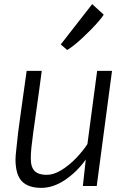

<svg xmlns="http://www.w3.org/2000/svg" viewBox="-20 -900 613 929"><path d="M180 9Q116.5 9 85.8 -23Q55 -55 55 -130Q55 -142 59 -178.8Q63 -215.5 68 -261Q72.5 -296.5 78.8 -341Q85 -385.5 92.5 -439.5Q100 -493.5 109 -557H182Q174 -496.5 167.8 -451Q161.5 -405.5 156.8 -372.5Q152 -339.5 149 -317Q146 -294.5 144 -280.8Q142 -267 141 -260Q135 -216 132 -186.5Q129 -157 129 -135Q129 -90 148 -72Q167 -54 206 -54Q240 -54 277.2 -77Q314.5 -100 347.8 -134.5Q381 -169 403 -203L450 -557H522L448 0H381L395 -128Q353 -69 295.5 -30Q238 9 180 9ZM305 -658 274 -685 426 -880 482 -829Q474 -816.5 458.2 -798Q442.5 -779.5 422 -758.5Q401.5 -737.5 380 -717.5Q358.5 -697.5 338.8 -681.8Q319 -666 305 -658Z"/></svg>

Font: Koeln Type Sans Light
Style: Italic
Weight: 300
Italic angle: -7.5°
Designer: Eben Sorkin
Foundry: Eben Sorkin
Version: Version 2.001